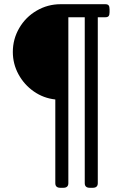

<svg xmlns="http://www.w3.org/2000/svg" viewBox="-20 -720 555 913"><path d="M243 151V-247Q187 -253 141 -285Q95 -317 68 -366.5Q41 -416 41 -473Q41 -534 71.5 -586.5Q102 -639 154.5 -669.5Q207 -700 268 -700H481Q492 -700 496.5 -694.5Q501 -689 501 -676V-662Q501 -649 496.5 -643.5Q492 -638 481 -638H445V151Q445 173 421 173H407Q383 173 383 151V-638H305V151Q305 173 281 173H267Q243 173 243 151Z"/></svg>

Font: Asap-Regular
Style: Regular
Weight: 400
Designer: Pablo Cosgaya
Foundry: Omnibus-Type
Version: Version 2.000; ttfautohint (v1.8)